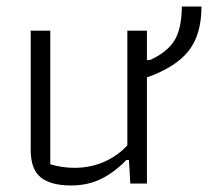

<svg xmlns="http://www.w3.org/2000/svg" viewBox="-20 -562 651 588"><path d="M74 -103V-468H134V-59Q170 -48 208 -48Q257 -48 299 -66.5Q341 -85 370 -117V-468H430V-378H439Q490 -401 513 -436Q536 -471 537 -542H597Q597 -456 557.5 -406Q518 -356 430 -325V0H379L375 -72H367Q329 -33 288.5 -13.5Q248 6 198 6Q135 6 104.5 -19Q74 -44 74 -103Z"/></svg>

Font: Athiti
Style: Regular
Weight: 400
Designer: CadsonDemak Team
Foundry: CadsonDemak
Version: Version 1.032